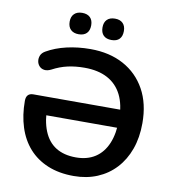

<svg xmlns="http://www.w3.org/2000/svg" viewBox="-97 -993 979 1088"><g transform="rotate(10 392.5 -449.5)"><path d="M400 10Q315 10 250 -17Q185 -44 141.5 -93Q98 -142 76 -210.5Q54 -279 54 -361Q54 -384 64.5 -395Q75 -406 95 -406H633V-302H151L185 -355Q185 -270 208.5 -212Q232 -154 278.5 -125Q325 -96 394 -96Q459 -96 504.5 -125.5Q550 -155 574 -212Q598 -269 598 -353Q598 -435 570 -491Q542 -547 488 -576Q434 -605 355 -605Q303 -605 258.5 -595Q214 -585 171 -562Q149 -551 131.5 -553.5Q114 -556 103 -568Q92 -580 89.5 -596.5Q87 -613 93.5 -629Q100 -645 119 -656Q169 -685 233.5 -700Q298 -715 370 -715Q480 -715 561 -671Q642 -627 687 -546Q732 -465 732 -352Q732 -269 708 -202.5Q684 -136 640 -88.5Q596 -41 535 -15.5Q474 10 400 10ZM477 -786Q447 -786 431 -802Q415 -818 415 -848Q415 -877 431 -893Q447 -909 477 -909Q506 -909 522 -893Q538 -877 538 -848Q538 -818 522.5 -802Q507 -786 477 -786ZM288 -786Q259 -786 242.5 -802Q226 -818 226 -848Q226 -877 242.5 -893Q259 -909 288 -909Q318 -909 334 -893Q350 -877 350 -848Q350 -818 334 -802Q318 -786 288 -786Z"/></g></svg>

Font: Nunito ExtraLight
Style: Regular
Weight: 200
Designer: Vernon Adams
Foundry: Vernon Adams
Version: Version 3.602